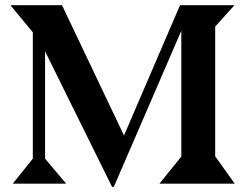

<svg xmlns="http://www.w3.org/2000/svg" viewBox="-20 -705 956 737"><path d="M234 0H29L106 -96V-581L20 -685H218L456 -185L671 -685H880L806 -603V-105L881 0H592L676 -104V-587L417 12H410L153 -508V-96Z"/></svg>

Font: Bluu Next Cyrillic
Style: Bold
Weight: 700
Designer: Igor Stepanchenko
Foundry: Igor Stepanchenko
Version: Version 1.000